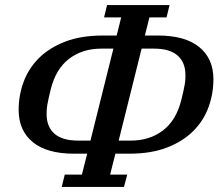

<svg xmlns="http://www.w3.org/2000/svg" viewBox="-20 -730 874 762"><path d="M237 -37H305L326 -120H274Q166 -120 110 -166Q54 -212 54 -294Q54 -351 73.5 -404.5Q93 -458 134 -499Q175 -540 238 -564.5Q301 -589 389 -589H443L461 -661H393L405 -710H653L641 -661H573L555 -589H607Q715 -589 771 -543Q827 -497 827 -416Q827 -358 807.5 -304.5Q788 -251 747 -210Q706 -169 643 -144.5Q580 -120 492 -120H438L417 -37H485L472 12H225ZM430 -537H382Q307 -537 254 -496.5Q201 -456 181 -374Q176 -354 173 -340Q170 -326 168 -315Q166 -304 165.5 -295Q165 -286 165 -277Q165 -227 196 -199.5Q227 -172 290 -172H339ZM499 -172Q574 -172 627 -212.5Q680 -253 700 -335Q705 -355 708 -369Q711 -383 713 -394Q715 -405 715.5 -414Q716 -423 716 -432Q716 -482 685 -509.5Q654 -537 591 -537H542L451 -172Z"/></svg>

Font: IBM Plex Serif Medium
Style: Italic
Weight: 500
Italic angle: -14°
Designer: Mike Abbink, Paul van der Laan, Pieter van Rosmalen
Foundry: Bold Monday
Version: Version 2.5